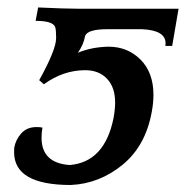

<svg xmlns="http://www.w3.org/2000/svg" viewBox="-20 -497 509 526"><path d="M173.8 9.8Q18.6 9.8 18.6 -80.1L19 -92.3Q22.9 -114.3 38.3 -131.6Q53.7 -148.9 80.1 -148.9Q89.8 -148.9 96.2 -147.5Q93.8 -132.3 93.8 -119.6Q93.8 -50.3 170.9 -44.9Q266.6 -52.7 291 -173.3Q295.4 -197.3 295.4 -216.3Q295.4 -257.8 273.2 -281.2Q251 -304.7 213.4 -304.7Q153.3 -304.7 100.1 -266.1L87.4 -277.3Q133.8 -360.8 133.8 -393.1Q133.8 -414.6 131.3 -422.4Q125.5 -439.9 77.6 -439.9L84.5 -476.6Q156.2 -473.1 194.8 -473.1H469.2L451.7 -371.1H433.1L433.6 -378.4Q433.6 -414.1 369.1 -417H274.4Q218.3 -417 212.9 -397.5Q209 -375 193.4 -352.5Q231 -368.2 277.3 -369.1Q329.6 -369.1 365 -333.7Q400.4 -298.3 400.4 -236.8Q400.4 -215.8 396 -191.9Q379.4 -97.7 315.9 -45.7Q252.4 6.3 173.8 9.8Z"/></svg>

Font: Kelvinch
Style: Bold Italic
Weight: 700
Italic angle: -10°
Designer: Paul James Miller
Foundry: High-Logic / Made with FontCreator
Version: Version 3.30 September 23, 2016